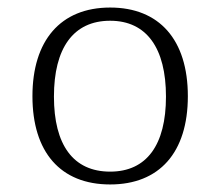

<svg xmlns="http://www.w3.org/2000/svg" viewBox="-20 -482 584 509"><path d="M272 7C402 7 478 -77 478 -227C478 -377 402 -462 272 -462C140 -462 66 -374 66 -227C66 -79 140 7 272 7ZM272 -27C174 -27 123 -98 123 -226C123 -354 174 -427 272 -427C369 -427 420 -354 420 -226C420 -98 369 -27 272 -27Z"/></svg>

Font: Noto Serif Thai SemiCondensed Light
Style: Regular
Weight: 300
Width: 4
Designer: Monotype Design Team
Foundry: Monotype Imaging Inc.
Version: Version 2.002